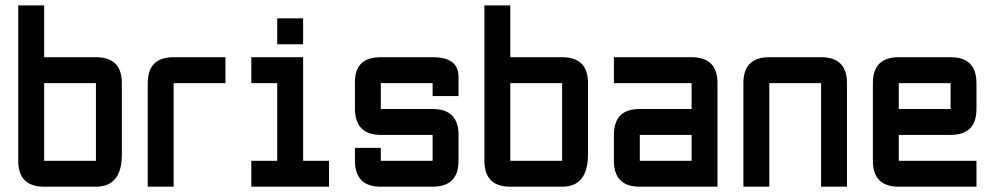

<svg xmlns="http://www.w3.org/2000/svg" viewBox="-20 -704 3751 724"><path d="M48.8 -683.6H146.5V-488.3H341.8Q439.5 -488.3 439.5 -390.6V-122.1Q439.5 0 341.8 0H146.5Q48.8 0 48.8 -97.7ZM341.8 -390.6H146.5V-97.7H341.8Z M634.8 -488.3H830.1V-390.6H634.8V0H537.1V-390.6Q537.1 -488.3 634.8 -488.3Z M1025.4 -537.1V-634.8H1123V-537.1ZM927.7 0V-97.7H1025.4V-390.6H927.7V-488.3H1123V-97.7H1220.7V0Z M1318.4 -146.5H1416V-97.7H1611.3V-195.3H1416Q1318.4 -195.3 1318.4 -295.4V-395.5Q1318.4 -488.3 1416 -488.3H1611.3Q1709 -488.3 1709 -415V-341.8H1611.3V-390.6H1416V-293H1611.3Q1709 -293 1709 -195.3V-97.7Q1709 0 1611.3 0H1416Q1318.4 0 1318.4 -97.7Z M1806.6 -683.6H1904.3V-488.3H2099.6Q2197.3 -488.3 2197.3 -390.6V-122.1Q2197.3 0 2099.6 0H1904.3Q1806.6 0 1806.6 -97.7ZM2099.6 -390.6H1904.3V-97.7H2099.6Z M2685.5 0H2392.6Q2294.9 0 2294.9 -97.7V-195.3Q2294.9 -293 2392.6 -293H2587.9V-390.6H2294.9V-488.3H2587.9Q2685.5 -488.3 2685.5 -390.6ZM2392.6 -97.7H2587.9V-195.3H2392.6Z M3076.2 -390.6H2880.9V0H2783.2V-390.6Q2783.2 -488.3 2880.9 -488.3H3076.2Q3173.8 -488.3 3173.8 -390.6V0H3076.2Z M3369.1 -488.3H3564.5Q3662.1 -488.3 3662.1 -390.6V-293Q3662.1 -195.3 3564.5 -195.3H3369.1V-97.7H3662.1V0H3369.1Q3271.5 0 3271.5 -97.7V-390.6Q3271.5 -488.3 3369.1 -488.3ZM3564.5 -390.6H3369.1V-293H3564.5Z"/></svg>

Font: BabelStone Runic Beorhtnoth
Style: Regular
Weight: 400
Designer: Andrew West
Foundry: BabelStone
Version: Version 7.004;November 9, 2023